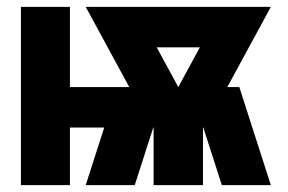

<svg xmlns="http://www.w3.org/2000/svg" viewBox="-20 -540 840 560"><path d="M41 0V-520H184V-286H357L230 -520H770L643 -286H678L770 0H627L573 -168H572V0H428V-168H427L373 0H230L284 -168H184V0ZM500 -286 563 -402H437Z"/></svg>

Font: Iosevka Aile Heavy
Style: Regular
Weight: 900
Designer: Belleve Invis
Foundry: Belleve Invis
Version: Version 31.1.0; ttfautohint (v1.8.4)